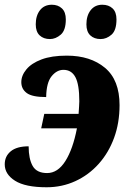

<svg xmlns="http://www.w3.org/2000/svg" viewBox="-27 -781 554 811"><path d="M170 10Q80 10 36.5 -17.5Q-7 -45 -7 -87Q-7 -121 18.5 -142Q44 -163 94 -163Q94 -110 111 -80Q128 -50 172 -50Q217 -50 249 -100.5Q281 -151 298 -239H147L160 -300H305Q306 -319 307 -331Q308 -343 308 -353Q308 -424 291.5 -455Q275 -486 241 -486Q213 -486 191 -459Q169 -432 168 -371Q109 -371 86 -388Q63 -405 63 -434Q63 -462 84.5 -488Q106 -514 148.5 -530Q191 -546 255 -546Q355 -546 416.5 -494.5Q478 -443 478 -337Q478 -262 455 -199Q432 -136 390 -89Q348 -42 291.5 -16Q235 10 170 10ZM398 -616Q371 -616 354.5 -631.5Q338 -647 338 -678Q338 -715 356 -738Q374 -761 405 -761Q432 -761 448.5 -745.5Q465 -730 465 -699Q465 -653 444 -634.5Q423 -616 398 -616ZM184 -616Q157 -616 140.5 -631.5Q124 -647 124 -678Q124 -715 142 -738Q160 -761 192 -761Q218 -761 234.5 -745.5Q251 -730 251 -699Q251 -653 229.5 -634.5Q208 -616 184 -616Z"/></svg>

Font: Noto Serif SemiCondensed ExtraBold
Style: Italic
Weight: 800
Width: 4
Italic angle: -12°
Designer: Monotype Design Team
Foundry: Monotype Imaging Inc.
Version: Version 2.014; ttfautohint (v1.8.4.7-5d5b)